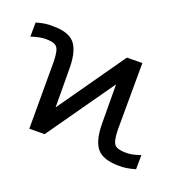

<svg xmlns="http://www.w3.org/2000/svg" viewBox="-90 -826 870 982"><g transform="rotate(-10 345.0 -335.0)"><path d="M576.2 12.7 537.1 79.1Q486.3 67.4 452.1 45.9Q379.9 3.9 369.6 -46.4Q359.4 -96.7 404.3 -177.7L511.7 -366.2L107.4 -178.7L35.2 -219.7L217.8 -536.1Q247.1 -588.9 242.7 -611.3Q238.3 -633.8 199.2 -656.2Q170.9 -672.9 122.1 -682.6L161.1 -749Q211.9 -737.3 246.1 -714.8Q318.4 -673.8 328.6 -623.5Q338.9 -573.2 293.9 -492.2L186.5 -303.7L589.8 -491.2L663.1 -450.2L479.5 -134.8Q450.2 -81.1 455.1 -58.6Q460 -36.1 499 -13.7Q527.3 3.9 576.2 12.7Z"/></g></svg>

Font: Gen Shin Gothic Regular
Style: Regular
Weight: 400
Designer: [Source Han Sans]
Ryoko NISHIZUKA  (kana & ideographs); Paul D. Hunt (Latin, Greek & Cyrillic); Wenlong ZHANG  (bopomofo
Version: Version 1.002.20150607